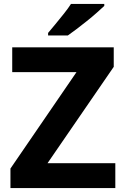

<svg xmlns="http://www.w3.org/2000/svg" viewBox="-20 -954 636 974"><path d="M565 0H33V-99L368 -588H42V-714H557V-615L221 -126H565ZM509 -924Q494 -910 471 -889.5Q448 -869 421 -847.5Q394 -826 368.5 -806.5Q343 -787 324 -774H224V-787Q240 -806 261.5 -832Q283 -858 304.5 -885Q326 -912 340 -934H509Z"/></svg>

Font: Noto Sans Lao
Style: Bold
Weight: 700
Designer: Monotype Design Team
Foundry: Monotype Imaging Inc.
Version: Version 2.003